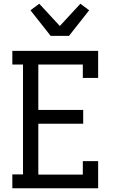

<svg xmlns="http://www.w3.org/2000/svg" viewBox="-20 -1007 640 1027"><path d="M46 0V-74H103V-662H46V-735H505V-590H423V-662H185V-419H425V-345H185V-73H423V-145H505V0ZM251 -815 143 -952 190 -987 300 -868 410 -987 457 -952 349 -815Z"/></svg>

Font: Iosevka Plex Etoile
Style: Regular
Weight: 400
Designer: Belleve Invis
Foundry: Belleve Invis
Version: Version 25.1.1; ttfautohint (v1.8.4)